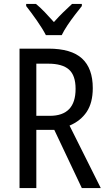

<svg xmlns="http://www.w3.org/2000/svg" viewBox="-20 -963 549 983"><path d="M228 -714Q345 -714 400 -663.5Q455 -613 455 -512Q455 -437 424 -390.5Q393 -344 336 -320L496 0H399L258 -298H166V0H80V-714ZM227 -637H166V-370H235Q367 -370 367 -508Q367 -577 333 -607Q299 -637 227 -637ZM215 -783Q198 -816 169 -857.5Q140 -899 114 -932V-943H164Q185 -926 209 -901Q233 -876 256 -850Q282 -879 302.5 -899Q323 -919 349 -943H399V-932Q383 -912 363 -886Q343 -860 325 -833Q307 -806 296 -783Z"/></svg>

Font: Noto Sans Malayalam Condensed
Style: Regular
Weight: 400
Width: 3
Designer: Jelle Bosma - Monotype Design Team
Foundry: Monotype Imaging Inc.
Version: Version 2.104; ttfautohint (v1.8.4.7-5d5b)